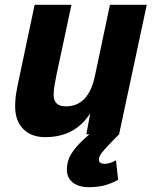

<svg xmlns="http://www.w3.org/2000/svg" viewBox="-20 -558 640 798"><path d="M168 12Q109 12 76 -22.5Q43 -57 43 -115Q43 -146 48 -175Q53 -204 59 -231L124 -538H277L215 -248Q211 -227 207 -205.5Q203 -184 203 -164Q203 -116 254 -116Q347 -116 374 -240L437 -538H590L475 0H339L355 -87Q292 12 168 12ZM350 220Q307 220 282.5 200.5Q258 181 258 147Q258 112 275 83.5Q292 55 324 25L375 -21L475 0L433 43Q413 64 402 78.5Q391 93 391 105Q391 114 397.5 118.5Q404 123 414 123Q426 123 439.5 118.5Q453 114 462 108L471 189Q454 200 423 210Q392 220 350 220Z"/></svg>

Font: Geist Mono ExtraBold
Style: Italic
Weight: 800
Italic angle: -12°
Monospace: yes
Designer: Basement.studio, Andrés Briganti, Mateo Zaragoza
Foundry: Basement.studio, Vercel, Andrés Briganti, Guido Ferreyra, Mateo Zaragoza
Version: Version 1.500; ttfautohint (v1.8.4.7-5d5b)